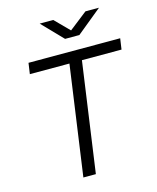

<svg xmlns="http://www.w3.org/2000/svg" viewBox="-128 -966 862 1054"><g transform="rotate(-15 303.0 -439.0)"><path d="M213 0 301 -624H76L85 -686H606L597 -624H372L284 0ZM313 -761 200 -878H277L369 -785H341L460 -878H537L394 -761Z"/></g></svg>

Font: Chivo ExtraLight
Style: Italic
Weight: 250
Italic angle: -8.05°
Designer: Hector Gatti
Foundry: Omnibus-Type
Version: Version 2.002